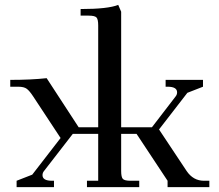

<svg xmlns="http://www.w3.org/2000/svg" viewBox="-20 -766 896 786"><path d="M22 -411V-439Q108 -439 171 -446L302 -245H382V-662Q382 -687 375 -694.5Q368 -702 343 -702H310V-729Q422 -729 464 -746L476 -718V-245H602L698 -370Q705 -378 705 -388Q705 -411 666 -411H658V-439H811V-411L747 -386L631 -236L744 -66Q771 -26 815 -26H837V0H666V-26L539 -218H476V-66Q476 -41 483 -33.5Q490 -26 515 -26H550V0H336V-26H382V-218H278L161 -67Q154 -59 154 -49Q154 -26 193 -26H201V0H48V-26L112 -51L228 -201L116 -371Q101 -394 89.5 -402.5Q78 -411 55 -411Z"/></svg>

Font: Dihjauti
Style: Bold
Weight: 700
Designer: T. Christopher White
Version: Version 3.0.0